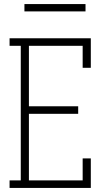

<svg xmlns="http://www.w3.org/2000/svg" viewBox="-20 -923 540 943"><path d="M27 0V-37H82V-698H27V-735H426V-590H386V-698H122V-401H364V-364H122V-37H386V-145H426V0ZM100 -867V-903H400V-867Z"/></svg>

Font: Iosevka Slab Extralight
Style: Regular
Weight: 200
Monospace: yes
Designer: Belleve Invis
Foundry: Belleve Invis
Version: Version 11.1.1; ttfautohint (v1.8.3)